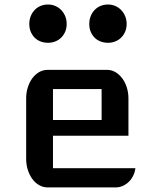

<svg xmlns="http://www.w3.org/2000/svg" viewBox="-20 -815 663 835"><path d="M93.8 -387.2Q93.8 -413.1 101.1 -435.5Q108.4 -458 120.8 -474.9Q133.3 -491.7 150.4 -501.5Q167.5 -511.2 186.5 -511.2H445.8Q464.8 -511.2 481.7 -501.5Q498.5 -491.7 511.2 -474.9Q523.9 -458 531.2 -435.5Q538.6 -413.1 538.6 -387.2V-224.6H210.4V-83.5H568.8Q566.9 -66.4 559.3 -51Q551.8 -35.6 540.3 -24.4Q528.8 -13.2 514.2 -6.6Q499.5 0 483.4 0H186.5Q167.5 0 150.4 -9.8Q133.3 -19.5 120.8 -36.4Q108.4 -53.2 101.1 -75.7Q93.8 -98.1 93.8 -124ZM421.9 -293V-427.7H210.4V-293ZM449.7 -628.9Q432.1 -628.9 417 -634.8Q401.9 -640.6 391.1 -651.6Q380.4 -662.6 374.3 -677.5Q368.2 -692.4 368.2 -710.9Q368.2 -729 374.3 -744.4Q380.4 -759.8 391.1 -771.2Q401.9 -782.7 417 -789.1Q432.1 -795.4 449.7 -795.4Q466.3 -795.4 481.2 -789.1Q496.1 -782.7 507.1 -771.2Q518.1 -759.8 524.4 -744.4Q530.8 -729 530.8 -710.9Q530.8 -692.4 524.4 -677.5Q518.1 -662.6 507.1 -651.6Q496.1 -640.6 481.2 -634.8Q466.3 -628.9 449.7 -628.9ZM189 -628.9Q171.4 -628.9 156.2 -634.8Q141.1 -640.6 130.4 -651.6Q119.6 -662.6 113.5 -677.5Q107.4 -692.4 107.4 -710.9Q107.4 -729 113.5 -744.4Q119.6 -759.8 130.4 -771.2Q141.1 -782.7 156.2 -789.1Q171.4 -795.4 189 -795.4Q205.6 -795.4 220.5 -789.1Q235.4 -782.7 246.3 -771.2Q257.3 -759.8 263.7 -744.4Q270 -729 270 -710.9Q270 -692.4 263.7 -677.5Q257.3 -662.6 246.3 -651.6Q235.4 -640.6 220.5 -634.8Q205.6 -628.9 189 -628.9Z"/></svg>

Font: Atomic Age
Style: Regular
Weight: 400
Version: Version 1.007; ttfautohint (v1.4.1) -l 6 -r 46 -G 0 -x 0 -H 